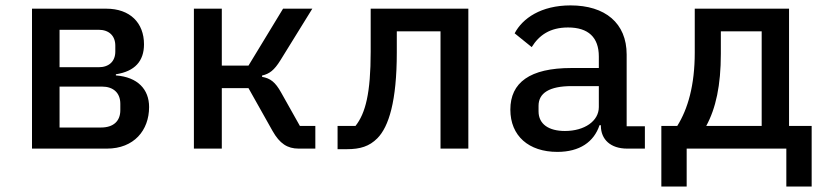

<svg xmlns="http://www.w3.org/2000/svg" viewBox="-20 -548 3041 708"><path d="M98 0H374.3C473.7 0 529.8 -67.1 529.8 -153.4C529.8 -218.4 487.9 -263.8 407.3 -269.9V-274.1C477.3 -284.8 511 -322.8 511 -384.6C511 -463.8 459.5 -516 371.8 -516H98ZM199.6 -77.8V-228.7H356.2C397.4 -228.7 423.7 -206 423.7 -165.1V-141.7C423.7 -101.2 398.1 -77.8 352.3 -77.8ZM199.6 -300.1V-438.2H343.8C381.7 -438.2 405.2 -416.2 405.2 -379.6V-358C405.2 -321.4 381.7 -300.1 343.8 -300.1Z M695 0H797.9V-223H896.3L985.1 -65C1011.4 -18.5 1039.8 0 1081.3 0H1142.8V-83.5H1085.9L1016.7 -206.7C995 -245.7 976.9 -259.2 946.4 -264.6V-269.5C973.4 -275.6 991.1 -288.7 1014.2 -326L1131.7 -516H1023.8L896.3 -306.1H797.9V-516H695Z M1224.8 2.1H1259.2C1308.6 2.1 1342 -8.5 1371.4 -38C1413.7 -80.6 1443.2 -175.1 1443.2 -354.8V-432.5H1604.4V0H1707V-516H1346.9V-357.6C1346.9 -204.2 1327.8 -130.3 1290.8 -83.5H1224.8Z M2292.6 0H2358V-82.4H2290.8V-346.9C2290.8 -463.1 2211.3 -528.1 2083.8 -528.1C1975.5 -528.1 1906.6 -480.5 1877.8 -425.1L1940.7 -374.3C1968 -418.3 2008.2 -446.7 2074.6 -446.7C2149.5 -446.7 2188.2 -410.2 2188.2 -339.5V-297.2H2087C1933.6 -297.2 1861.9 -243.3 1861.9 -143.8C1861.9 -46.9 1929.7 12.1 2035.2 12.1C2117.5 12.1 2170.1 -24.5 2190.7 -86.3H2195.7V-84.5C2195.7 -33.4 2231.9 0 2292.6 0ZM1965.9 -137.4V-158C1965.9 -204.5 2005.3 -230.5 2088.4 -230.5H2188.2V-153.1C2188.2 -101.6 2135.3 -65 2063.2 -65C2003.6 -65 1965.9 -90.2 1965.9 -137.4Z M2418.7 139.9H2512.1V0H2879.6V139.9H2973V-83.5H2889.6V-516H2541.9V-354C2541.9 -234 2516.7 -146.3 2477.3 -83.5H2418.7ZM2584.2 -83.5C2619.7 -148.8 2638.1 -232.6 2638.1 -350.1V-432.5H2788.7V-83.5Z"/></svg>

Font: Margiela Mono Medium
Style: Regular
Weight: 500
Designer: Mike Abbink, Paul van der Laan, Pieter van Rosmalen
Foundry: Bold Monday
Version: Version 2.003 2021